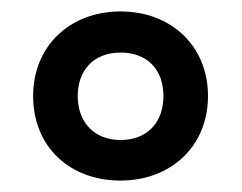

<svg xmlns="http://www.w3.org/2000/svg" viewBox="-20 -744 423 336"><path d="M191 -428C278 -428 344 -487 344 -576C344 -664 279 -724 191 -724C103 -724 38 -664 38 -576C38 -487 102 -428 191 -428ZM191 -499C146 -499 116 -529 116 -576C116 -620 143 -652 191 -652C238 -652 266 -622 266 -576C266 -529 237 -499 191 -499Z"/></svg>

Font: Noto Sans Arabic Cond SemBd
Style: Regular
Weight: 600
Width: 3
Designer: Monotype Design Team, Nadine Chahine, Nizar Qandah and Khaled Hosny
Foundry: Monotype Imaging Inc.
Version: Version 2.012